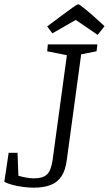

<svg xmlns="http://www.w3.org/2000/svg" viewBox="-53 -853 503 887"><path d="M103 14Q79 14 53 10.5Q27 7 4.5 1Q-18 -5 -33 -13L-13 -147H28L32 -41Q49 -36 68.5 -32.5Q88 -29 104 -29Q145 -29 164 -47Q183 -65 190 -114L256 -598L165 -616L168 -648H397L393 -616L322 -602L256 -117Q250 -67 231 -38.5Q212 -10 180 2Q148 14 103 14ZM398 -692 297 -761 189 -699 165 -731 236 -784Q267 -807 281 -817Q295 -827 300.5 -830Q306 -833 308 -833Q313 -833 327.5 -821.5Q342 -810 357 -797.5Q372 -785 376 -781L430 -732Z"/></svg>

Font: Faustina Light Light
Style: Italic
Weight: 300
Italic angle: -8°
Version: Version 1.200